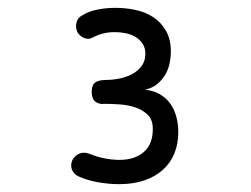

<svg xmlns="http://www.w3.org/2000/svg" viewBox="-20 -900 640 490"><path d="M180 -450Q168 -456 163.5 -467.5Q159 -479 165 -492Q171 -503 182.5 -508Q194 -513 210 -507Q226 -500 246 -496Q266 -492 285 -492Q324 -492 347 -512Q370 -532 370 -571Q370 -594 357.5 -606.5Q345 -619 326.5 -625.5Q308 -632 286.5 -633.5Q265 -635 247 -635Q240 -634 234 -635.5Q228 -637 223.5 -640.5Q219 -644 216.5 -650.5Q214 -657 214 -666Q214 -683 223 -689.5Q232 -696 251 -696Q267 -696 284.5 -699.5Q302 -703 316.5 -710.5Q331 -718 341 -731Q351 -744 351 -763Q351 -778 343.5 -789Q336 -800 324.5 -806.5Q313 -813 299.5 -815.5Q286 -818 273 -818Q258 -818 245 -815Q232 -812 218 -805Q207 -798 195 -803Q183 -808 177 -819Q172 -831 175.5 -843.5Q179 -856 192 -862Q206 -871 228.5 -875.5Q251 -880 274 -880Q301 -880 326.5 -874.5Q352 -869 371.5 -856Q391 -843 403.5 -821.5Q416 -800 416 -769Q416 -753 412.5 -737Q409 -721 400.5 -707.5Q392 -694 380 -684.5Q368 -675 350 -671Q371 -669 387 -660Q403 -651 413.5 -637Q424 -623 429.5 -604Q435 -585 435 -562Q435 -533 425 -508.5Q415 -484 395.5 -466.5Q376 -449 348 -439.5Q320 -430 284 -430Q257 -430 229.5 -435Q202 -440 180 -450Z"/></svg>

Font: Maple Mono Light
Style: Regular
Weight: 300
Monospace: yes
Designer: subframe7536
Version: Version 7.000